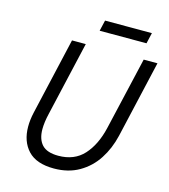

<svg xmlns="http://www.w3.org/2000/svg" viewBox="-123 -938 921 1046"><g transform="rotate(15 337.5 -415.5)"><path d="M84 -175.3Q84 -213.4 93.8 -256.3L193.4 -689.9H271L174.8 -271.5Q162.6 -220.2 162.6 -181.6Q162.6 -125 190.9 -94.2Q219.2 -63.5 283.2 -63.5Q373.5 -63.5 426.5 -121.8Q479.5 -180.2 502.4 -278.3L597.7 -689.9H675.3L575.2 -254.4Q557.6 -179.2 519 -119.9Q480.5 -60.5 419.7 -25.4Q358.9 9.8 277.8 9.8Q178.7 9.8 131.3 -41Q84 -91.8 84 -175.3ZM325.2 -779.8 339.4 -840.8H603.5L589.4 -779.8Z"/></g></svg>

Font: Acari Sans
Style: Italic
Weight: 400
Italic angle: -13°
Designer: Alfredo Marco Pradil and Stefan Peev
Foundry: Hanken Design Co.
Version: Version 1.045;January 11, 2019;FontCreator 11.5.0.2425 64-bi